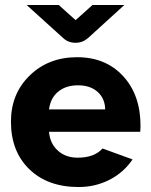

<svg xmlns="http://www.w3.org/2000/svg" viewBox="-20 -740 606 772"><path d="M284 -568Q254 -568 234 -587L87 -720H216L284 -659L352 -720H480L334 -587Q312 -568 284 -568ZM403 -300Q402 -344 372.5 -370.5Q343 -397 294 -397Q245 -397 214 -371.5Q183 -346 177 -300ZM513 -99Q477 -46 420 -17Q363 12 296 12Q172 12 98 -59.5Q24 -131 24 -251Q24 -363 99.5 -436.5Q175 -510 290 -510Q405 -510 475 -434Q545 -358 545 -234Q545 -230 544.5 -222Q544 -214 544 -210H177Q181 -163 212.5 -134.5Q244 -106 292 -106Q360 -106 392 -143Z"/></svg>

Font: Atkinson Hyperlegible Pro
Style: Bold
Weight: 700
Designer: Elliott Scott, Megan Eiswerth, Linus Boman, Theodore Petrosky, Jacob Perez
Foundry: Braille Institute
Version: Version 1.5.1